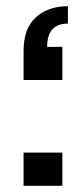

<svg xmlns="http://www.w3.org/2000/svg" viewBox="-20 -599 267 619"><path d="M181 -107V0H56V-107ZM56 -341V-435Q56 -507 95.5 -543Q135 -579 199 -579V-523Q132 -523 132 -448H181V-341Z"/></svg>

Font: LT Superior Semi-bold
Style: Regular
Weight: 600
Designer: Daniel Lyons
Foundry: LyonsType
Version: Version 1.0